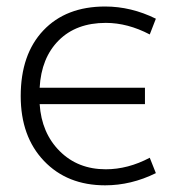

<svg xmlns="http://www.w3.org/2000/svg" viewBox="-20 -553 560 584"><path d="M435.5 -448.2Q368.2 -483.4 301.8 -483.4Q211.9 -483.4 158.7 -430.2Q105.5 -377 100.6 -286.1H420.9V-236.3H100.6Q106.4 -148.4 161.6 -93.3Q216.8 -38.1 301.8 -38.1Q369.1 -38.1 435.5 -73.2L454.1 -26.4Q378.9 10.7 299.8 10.7Q184.6 10.7 113.8 -63.5Q43 -137.7 43 -260.7Q43 -387.7 111.8 -460.4Q180.7 -533.2 299.8 -533.2Q378.9 -533.2 454.1 -496.1Z"/></svg>

Font: Gen Shin Gothic Light
Style: Regular
Weight: 200
Designer: [Source Han Sans]
Ryoko NISHIZUKA  (kana & ideographs); Paul D. Hunt (Latin, Greek & Cyrillic); Wenlong ZHANG  (bopomofo
Version: Version 1.002.20150607